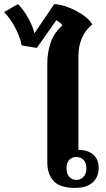

<svg xmlns="http://www.w3.org/2000/svg" viewBox="-77 -908 520 938"><path d="M154 -117V-595Q154 -652 170.5 -700Q187 -748 228 -784Q225 -790 215.5 -797.5Q206 -805 198 -809L103 -674L29 -686Q21 -728 -3.5 -774Q-28 -820 -57 -849L11 -888Q38 -861 61 -819.5Q84 -778 91 -745L188 -888Q238 -885 295 -855Q352 -825 374 -789Q306 -733 306 -632V-176Q350 -176 377.5 -153.5Q405 -131 405 -88Q405 -42 375 -16Q345 10 289 10Q216 10 185 -23.5Q154 -57 154 -117ZM345 -86Q345 -113 331 -127Q317 -141 296 -141Q275 -141 261.5 -127Q248 -113 248 -86Q248 -59 261.5 -44Q275 -29 296 -29Q317 -29 331 -44Q345 -59 345 -86Z"/></svg>

Font: Trirong Bold
Style: Regular
Weight: 700
Designer: Katatrad Team
Foundry: CadsonDemak
Version: Version 1.000